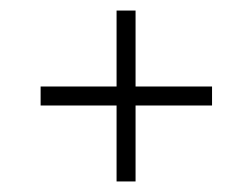

<svg xmlns="http://www.w3.org/2000/svg" viewBox="-20 -435 478 364"><path d="M201 -91V-235H57V-271H201V-415H237V-271H382V-235H237V-91Z"/></svg>

Font: Saira Ultra Condensed ExLight
Style: Regular
Weight: 200
Width: 1
Designer: Hector Gatti with collaboration of the Omnibus-Type team
Foundry: Omnibus-Type
Version: Version 1.001; ttfautohint (v1.8)